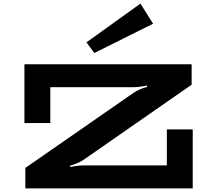

<svg xmlns="http://www.w3.org/2000/svg" viewBox="-20 -1041 1194 1061"><path d="M120 -113 718 -528Q737 -541 758.5 -549.5Q780 -558 793 -560L791 -568Q787 -567 763 -563Q739 -559 712 -559H258V-361H115V-686H1039V-573L439 -156Q411 -138 367 -125L368 -118Q372 -119 395.5 -123Q419 -127 445 -127H902V-326H1045V0H120ZM501 -748 826 -910 756 -1021 458 -807Z"/></svg>

Font: BioRhyme Expanded ExtraBold
Style: Regular
Weight: 800
Width: 7
Designer: Aoife Mooney
Foundry: Aoife Mooney Type
Version: Version 1.000